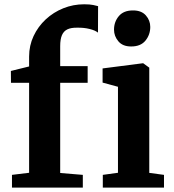

<svg xmlns="http://www.w3.org/2000/svg" viewBox="-20 -854 790 874"><path d="M34.5 0V-58L112.5 -67.5V-477H30L29.5 -531L112.5 -551.5V-596.5Q112.5 -646.5 132.8 -689.8Q153 -733 188.2 -765.8Q223.5 -798.5 268.5 -816.5Q313.5 -834.5 363 -834.5Q389.5 -834.5 404.5 -831.2Q419.5 -828 426.5 -826L426 -705.5Q413 -716 387.5 -722.2Q362 -728.5 332 -728Q304 -728.5 287 -720.5Q270 -712.5 262 -694Q254 -675.5 254 -644V-553H379V-477H254V-66.5L357 -58V0ZM448 0V-58L517 -67.5V-459L447 -478V-542.5L629.5 -566H632L659.5 -546V-67L726.5 -58V0ZM576.5 -642.5Q538.5 -642.5 518.8 -666Q499 -689.5 499 -719Q499 -754.5 520.8 -780.5Q542.5 -806.5 585 -806.5H586Q624 -806.5 644 -783.8Q664 -761 664 -731.5Q664 -696 642.2 -669.2Q620.5 -642.5 577.5 -642.5Z"/></svg>

Font: Merriweather 24pt
Style: Bold
Weight: 700
Designer: Eben Sorkin
Foundry: Eben Sorkin
Version: Version 2.100